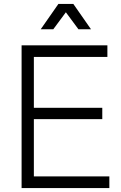

<svg xmlns="http://www.w3.org/2000/svg" viewBox="-20 -958 614 978"><path d="M90 0V-727H527V-668H152.5V-409H501V-351H152.5V-59.5H537V0ZM187.5 -809 277.5 -938H353.5L443.5 -809H379.5L315.5 -895.5L251.5 -809Z"/></svg>

Font: Spline Sans Light
Style: Regular
Weight: 300
Designer: Eben Sorkin, Mirko Velimirovic
Foundry: Sorkin Type
Version: Version 1.000; ttfautohint (v1.8.3)